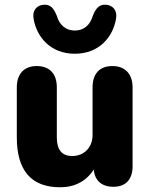

<svg xmlns="http://www.w3.org/2000/svg" viewBox="-20 -780 632 811"><path d="M234 11C296 11 345 -15 376 -64C380 -17 410 9 459 9C511 9 540 -22 540 -78V-411C540 -468 508 -501 455 -501C400 -501 371 -468 371 -411V-210C371 -157 335 -121 285 -121C240 -121 220 -149 220 -200V-411C220 -468 190 -501 135 -501C82 -501 51 -468 51 -411V-200C51 -61 111 11 234 11ZM296 -553C399 -553 457 -624 470 -700C477 -735 457 -758 428 -760C398 -762 385 -745 372 -713C360 -672 332 -651 296 -651C260 -651 232 -672 220 -713C207 -745 194 -762 164 -760C135 -758 115 -735 122 -700C135 -624 193 -553 296 -553Z"/></svg>

Font: SN Pro Heavy
Style: Regular
Weight: 800
Designer: Tobias Whetton
Foundry: Supernotes
Version: Version 1.001;Glyphs 3.2 (3249)